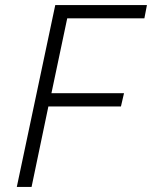

<svg xmlns="http://www.w3.org/2000/svg" viewBox="-20 -734 597 754"><path d="M46 0 197 -714H557L547 -662H244L182 -368H467L455 -316H170L104 0Z"/></svg>

Font: Noto Sans UI Light
Style: Italic
Weight: 300
Italic angle: -12°
Designer: Monotype Design Team
Foundry: Monotype Imaging Inc.
Version: Version 1.901